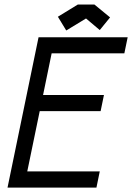

<svg xmlns="http://www.w3.org/2000/svg" viewBox="-20 -853 601 873"><path d="M409.2 -832.5 480.5 -773.9 433.6 -716.3 371.1 -769 281.2 -714.4 243.2 -776.9 334 -832.5ZM160.6 -347.7 104 -73.7H433.6L418.5 0H14.2L155.3 -683.6H560.5L545.4 -610.4H214.8L175.8 -420.9H452.6L437.5 -347.7Z"/></svg>

Font: Anka/Coder Condensed
Style: Italic
Weight: 400
Width: 4
Italic angle: -12°
Monospace: yes
Version: Version 001.100